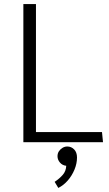

<svg xmlns="http://www.w3.org/2000/svg" viewBox="-20 -700 537 945"><path d="M482 -50H157V-680H95V0H487ZM311 21Q299 21 288 27.5Q277 34 270 44.5Q263 55 263 69Q263 86 275 100Q287 114 306 116Q305 142 289 160.5Q273 179 249 195L267 225Q293 212 313.5 188.5Q334 165 346.5 135Q359 105 359 75Q359 50 345 35.5Q331 21 311 21Z"/></svg>

Font: Catamaran Light
Style: Regular
Weight: 300
Designer: Pria Ravichandran
Version: Version 2.000